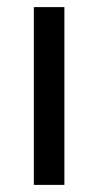

<svg xmlns="http://www.w3.org/2000/svg" viewBox="-20 -520 276 540"><path d="M75.2 -500H161.1V0H75.2Z"/></svg>

Font: Oakes Grotesk
Style: Regular
Weight: 400
Designer: Samuel Oakes
Foundry: Samuel Oakes
Version: Version 1.0 | wf-rip DC20170320